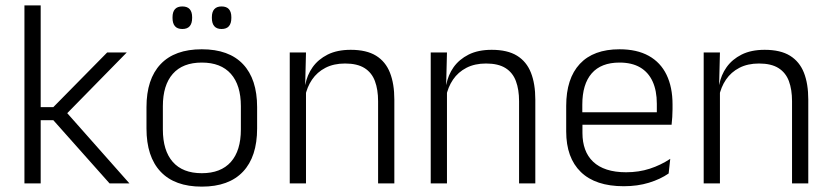

<svg xmlns="http://www.w3.org/2000/svg" viewBox="-20 -683 3094 715"><path d="M388 0 178.5 -235.5H123.5V-284H178.5L379 -487.5H452L222.5 -253.5V-270.5L462 0ZM71 0V-663H131.5V0Z M731.5 12Q630.5 12 578 -43.8Q525.5 -99.5 525.5 -204.5V-284Q525.5 -388.5 578 -444Q630.5 -499.5 731.5 -499.5Q832.5 -499.5 885 -444Q937.5 -388.5 937.5 -284V-204.5Q937.5 -99.5 885 -43.8Q832.5 12 731.5 12ZM731.5 -38Q802.5 -38 839.8 -80Q877 -122 877 -201V-287.5Q877 -366 839.8 -408Q802.5 -450 731.5 -450Q660.5 -450 623.5 -408Q586.5 -366 586.5 -287.5V-201Q586.5 -122 623.5 -80Q660.5 -38 731.5 -38ZM659 -575Q640.5 -575 631.5 -585.5Q622.5 -596 622.5 -616V-619Q622.5 -638.5 631.5 -648.8Q640.5 -659 659 -659Q677.5 -659 686.5 -648.8Q695.5 -638.5 695.5 -619V-616Q695.5 -596 686.5 -585.5Q677.5 -575 659 -575ZM805 -575Q787 -575 778 -585.5Q769 -596 769 -616V-619Q769 -638.5 778 -648.8Q787 -659 805 -659Q823.5 -659 832.5 -648.8Q841.5 -638.5 841.5 -619V-616Q841.5 -596 832.5 -585.5Q823.5 -575 805 -575Z M1388 0V-306Q1388 -349.5 1376.2 -381Q1364.5 -412.5 1337.5 -429.5Q1310.5 -446.5 1265 -446.5Q1223 -446.5 1192 -430.5Q1161 -414.5 1142 -386.5Q1123 -358.5 1116 -322.5L1103.5 -367.5H1117Q1123.5 -403.5 1144.2 -432.8Q1165 -462 1200.2 -479.8Q1235.5 -497.5 1286 -497.5Q1345 -497.5 1380.5 -475.5Q1416 -453.5 1432.2 -412.2Q1448.5 -371 1448.5 -312V0ZM1059 0V-487.5H1119.5L1116.5 -367L1119.5 -364V0Z M1913 0V-306Q1913 -349.5 1901.2 -381Q1889.5 -412.5 1862.5 -429.5Q1835.5 -446.5 1790 -446.5Q1748 -446.5 1717 -430.5Q1686 -414.5 1667 -386.5Q1648 -358.5 1641 -322.5L1628.5 -367.5H1642Q1648.5 -403.5 1669.2 -432.8Q1690 -462 1725.2 -479.8Q1760.5 -497.5 1811 -497.5Q1870 -497.5 1905.5 -475.5Q1941 -453.5 1957.2 -412.2Q1973.5 -371 1973.5 -312V0ZM1584 0V-487.5H1644.5L1641.5 -367L1644.5 -364V0Z M2303 10.5Q2197.5 10.5 2143 -42.5Q2088.5 -95.5 2088.5 -193.5V-288.5Q2088.5 -390.5 2139.2 -445Q2190 -499.5 2287 -499.5Q2352 -499.5 2396 -475Q2440 -450.5 2462.2 -404.5Q2484.5 -358.5 2484.5 -294V-276.5Q2484.5 -262 2483.5 -247.5Q2482.5 -233 2481 -218.5H2425Q2426 -240.5 2426 -260.2Q2426 -280 2426 -296.5Q2426 -345.5 2410.2 -379.8Q2394.5 -414 2363.8 -432Q2333 -450 2287 -450Q2218.5 -450 2183.5 -409.8Q2148.5 -369.5 2148.5 -293.5V-246L2149 -238V-187.5Q2149 -154 2158.8 -127Q2168.5 -100 2188.8 -80.8Q2209 -61.5 2239.8 -51.5Q2270.5 -41.5 2311.5 -41.5Q2359 -41.5 2399.8 -54.8Q2440.5 -68 2476 -91.5L2470 -37Q2439 -15.5 2396.5 -2.5Q2354 10.5 2303 10.5ZM2120 -218.5V-265H2467.5V-218.5Z M2929.5 0V-306Q2929.5 -349.5 2917.8 -381Q2906 -412.5 2879 -429.5Q2852 -446.5 2806.5 -446.5Q2764.5 -446.5 2733.5 -430.5Q2702.5 -414.5 2683.5 -386.5Q2664.5 -358.5 2657.5 -322.5L2645 -367.5H2658.5Q2665 -403.5 2685.8 -432.8Q2706.5 -462 2741.8 -479.8Q2777 -497.5 2827.5 -497.5Q2886.5 -497.5 2922 -475.5Q2957.5 -453.5 2973.8 -412.2Q2990 -371 2990 -312V0ZM2600.5 0V-487.5H2661L2658 -367L2661 -364V0Z"/></svg>

Font: Anek Odia Medium Light
Style: Regular
Weight: 300
Version: Version 1.003